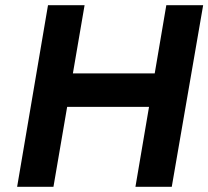

<svg xmlns="http://www.w3.org/2000/svg" viewBox="-20 -720 803 740"><path d="M144 -308H646L668 -437H166ZM621 -700 502 0H642L763 -700ZM165 -700 46 0H186L306 -700Z"/></svg>

Font: Jost SemiBold
Style: Italic
Weight: 600
Italic angle: -5°
Version: Version 3.710